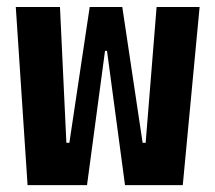

<svg xmlns="http://www.w3.org/2000/svg" viewBox="-20 -538 626 558"><path d="M343.3 0 291 -390.1H285.2L232.9 0H60.1L25.9 -517.6H154.3L172.9 -123H181.6L240.7 -517.6H335.4L394.5 -123H403.3L435.1 -517.6H560.1L511.2 0Z"/></svg>

Font: Cascadia Mono
Style: Bold
Weight: 700
Monospace: yes
Designer: Aaron Bell
Foundry: Saja Typeworks
Version: Version 2404.023; ttfautohint (v1.8.4)